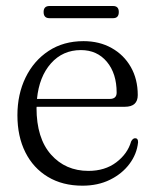

<svg xmlns="http://www.w3.org/2000/svg" viewBox="-20 -592 503 623"><path d="M427 -283.5Q427 -245.5 385 -245.5H99Q98.5 -244 98.5 -242Q98.5 -143.5 145.5 -90.5Q192.5 -37.5 267 -37.5Q320.5 -37.5 357.2 -65.2Q394 -93 405.5 -133Q411 -143.5 418.5 -143.5Q428.5 -143.5 428 -130Q424 -92 400 -60Q376 -28 337 -8.8Q298 10.5 247.5 10.5Q183 10.5 135.5 -18Q88 -46.5 62.2 -98Q36.5 -149.5 36.5 -218Q36.5 -286 63 -340.5Q89.5 -395 137.8 -426.8Q186 -458.5 251 -458.5Q302.5 -458.5 342.2 -436.2Q382 -414 404.5 -374.5Q427 -335 427 -283.5ZM242.5 -429.5Q183.5 -429.5 145.2 -386.2Q107 -343 100 -271H336Q358.5 -271 358.5 -291.5Q358.5 -353.5 326.8 -391.5Q295 -429.5 242.5 -429.5ZM121.5 -553Q121.5 -572.5 140.5 -572.5H347Q365.5 -572.5 365.5 -553Q365.5 -533 347 -533H140.5Q121.5 -533 121.5 -553Z"/></svg>

Font: Fraunces 72pt S050 Light
Style: Regular
Weight: 300
Version: Version 1.000; ttfautohint (v1.8.3)